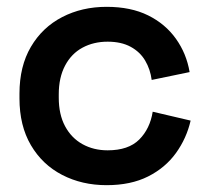

<svg xmlns="http://www.w3.org/2000/svg" viewBox="-20 -528 605 562"><path d="M37 -240V-254Q37 -334 70.5 -391Q104 -448 162 -478Q220 -508 292 -508Q363 -508 413.5 -483Q464 -458 495 -414.5Q526 -371 535 -317L424 -294Q420 -325 405 -350.5Q390 -376 362.5 -391Q335 -406 295 -406Q254 -406 221.5 -388.5Q189 -371 170.5 -336Q152 -301 152 -252V-242Q152 -193 170.5 -158.5Q189 -124 221.5 -106Q254 -88 295 -88Q356 -88 387.5 -119.5Q419 -151 427 -201L538 -175Q526 -123 495 -80Q464 -37 413.5 -11.5Q363 14 292 14Q220 14 162 -16Q104 -46 70.5 -103Q37 -160 37 -240Z"/></svg>

Font: Space Grotesk Frontify SemiBold
Style: Regular
Weight: 600
Designer: Florian Karsten
Version: Version 2.000